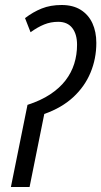

<svg xmlns="http://www.w3.org/2000/svg" viewBox="-20 -744 403 764"><path d="M23.4 0 89.4 -326.7Q142.1 -343.8 179.4 -368.4Q216.8 -393.1 240.5 -423.8Q264.2 -454.6 275.4 -490.5Q286.6 -526.4 286.6 -565.9Q286.6 -607.9 267.6 -632.6Q248.5 -657.2 211.4 -657.2Q182.1 -657.2 156 -646.7Q129.9 -636.2 101.6 -615.7L79.6 -671.9Q111.3 -696.3 146 -710.2Q180.7 -724.1 225.1 -724.1Q270.5 -724.1 301.3 -704.8Q332 -685.5 347.7 -651.6Q363.3 -617.7 363.3 -573.2Q363.3 -510.7 340.3 -455.3Q317.4 -399.9 271.5 -357.4Q225.6 -314.9 156.2 -290.5L97.7 0Z"/></svg>

Font: Open Sans Condensed
Style: Italic
Weight: 400
Width: 3
Italic angle: -12°
Designer: Monotype Design Team
Foundry: Monotype Imaging Inc.
Version: Version 3.000